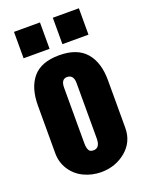

<svg xmlns="http://www.w3.org/2000/svg" viewBox="-159 -933 794 1028"><g transform="rotate(-20 237.5 -419.0)"><path d="M38.1 -165.5V-436.5Q38.1 -538.1 85.9 -594.7Q133.8 -651.4 236.3 -651.4Q338.4 -651.4 387.7 -594.7Q437 -538.1 437 -436.5V-165.5Q437 -85.9 377.9 -36.1Q318.8 13.7 236.3 14.2Q183.1 13.7 138.2 -7.8Q92.8 -29.3 65.4 -71.3Q38.1 -113.3 38.1 -165.5ZM273.9 -163.6V-479Q273.9 -527.3 236.3 -527.3Q202.6 -527.3 202.6 -479V-163.6Q202.6 -124.5 217.3 -114.7Q224.6 -109.9 236.3 -109.9Q273.9 -109.9 273.9 -163.6ZM52.7 -701.2V-851.6H200.7V-701.2ZM273.9 -701.2V-851.6H422.4V-701.2Z"/></g></svg>

Font: Oswald-Bold
Style: Bold
Weight: 700
Designer: vernon adams
Foundry: vernon adams
Version: Version 2.002; ttfautohint (v0.92.18-e454-dirty) -l 8 -r 50 